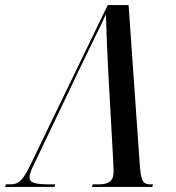

<svg xmlns="http://www.w3.org/2000/svg" viewBox="-67 -734 691 754"><path d="M-47 0H147L150 -10H128C72 -10 49 -16 49 -37C49 -54 60 -76 73 -102L252 -477C300 -577 327 -629 349 -678C350 -629 354 -532 357 -473L378 -95C378 -81 379 -69 379 -59C379 -20 356 -10 320 -10H297L294 0H531L534 -10H523C491 -10 486 -28 481 -100L438 -714H356L58 -98C21 -20 6 -10 -30 -10H-44Z"/></svg>

Font: Noto Serif Display ExtraCondensed Medium
Style: Italic
Weight: 500
Width: 2
Italic angle: -12°
Designer: Monotype Design Team
Foundry: Monotype Imaging Inc.
Version: Version 2.009